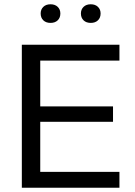

<svg xmlns="http://www.w3.org/2000/svg" viewBox="-20 -877 633 897"><path d="M82 0V-668H538V-594H168V-380H508V-308H168V-74H538V0ZM216 -770Q195 -770 182.5 -782Q170 -794 170 -814Q170 -833 182.5 -845Q195 -857 216 -857Q237 -857 249.5 -845Q262 -833 262 -814Q262 -794 249.5 -782Q237 -770 216 -770ZM404 -770Q383 -770 370.5 -782Q358 -794 358 -814Q358 -833 370.5 -845Q383 -857 404 -857Q425 -857 437.5 -845Q450 -833 450 -814Q450 -794 437.5 -782Q425 -770 404 -770Z"/></svg>

Font: Gantari
Style: Regular
Weight: 400
Designer: Anugrah Pasau
Foundry: Lafontype
Version: Version 1.000; ttfautohint (v1.8.4)